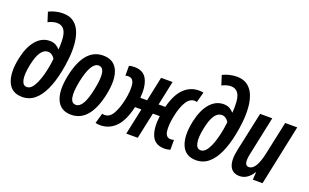

<svg xmlns="http://www.w3.org/2000/svg" viewBox="-86 -1189 2608 1618"><g transform="rotate(20 1218.5 -380.0)"><path d="M169 10Q74 10 39.5 -70Q5 -150 33 -284Q56 -394 107.5 -454Q159 -514 230 -514Q262 -514 284 -501.5Q306 -489 319 -473H322Q324 -491 324 -508.5Q324 -526 324 -538Q324 -611 301.5 -644Q279 -677 236 -677Q199 -677 156 -655L129 -740Q159 -755 191.5 -762.5Q224 -770 255 -770Q315 -770 352.5 -741.5Q390 -713 409 -665Q428 -617 432.5 -557Q437 -497 430.5 -432Q424 -367 411 -305Q392 -211 359.5 -140Q327 -69 280 -29.5Q233 10 169 10ZM178 -82Q202 -82 221 -102.5Q240 -123 255 -157Q270 -191 281 -231Q292 -271 299 -310.5Q306 -350 309 -382Q284 -423 246 -423Q210 -423 183.5 -385Q157 -347 140 -265Q122 -178 132 -130Q142 -82 178 -82Z M608 10Q514 10 478 -69Q442 -148 472 -291Q527 -552 695 -552Q790 -552 826 -474Q862 -396 832 -253Q776 10 608 10ZM617 -82Q652 -82 677.5 -125.5Q703 -169 722 -262Q764 -460 687 -460Q618 -460 580 -278Q541 -82 617 -82Z M869 9Q859 9 848.5 8Q838 7 827 4L853 -88Q863 -85 876 -85Q921 -85 949.5 -135.5Q978 -186 995 -265Q1013 -351 1005.5 -405.5Q998 -460 952 -460Q939 -460 927 -456V-544Q938 -548 950 -549.5Q962 -551 976 -551Q1057 -551 1088 -489Q1119 -427 1109 -324H1170L1216 -542H1319L1273 -324H1333Q1363 -441 1419.5 -496Q1476 -551 1554 -551Q1573 -551 1594 -547L1569 -454Q1560 -457 1548 -457Q1504 -457 1474 -407Q1444 -357 1428 -278Q1410 -192 1417 -137.5Q1424 -83 1469 -83Q1484 -83 1497 -88V1Q1486 4 1473 6.5Q1460 9 1446 9Q1360 9 1330.5 -58Q1301 -125 1316 -235H1254L1204 0H1101L1151 -235H1094Q1065 -108 1007.5 -49.5Q950 9 869 9Z M1728 10Q1633 10 1598.5 -70Q1564 -150 1592 -284Q1615 -394 1666.5 -454Q1718 -514 1789 -514Q1821 -514 1843 -501.5Q1865 -489 1878 -473H1881Q1883 -491 1883 -508.5Q1883 -526 1883 -538Q1883 -611 1860.5 -644Q1838 -677 1795 -677Q1758 -677 1715 -655L1688 -740Q1718 -755 1750.5 -762.5Q1783 -770 1814 -770Q1874 -770 1911.5 -741.5Q1949 -713 1968 -665Q1987 -617 1991.5 -557Q1996 -497 1989.5 -432Q1983 -367 1970 -305Q1951 -211 1918.5 -140Q1886 -69 1839 -29.5Q1792 10 1728 10ZM1737 -82Q1761 -82 1780 -102.5Q1799 -123 1814 -157Q1829 -191 1840 -231Q1851 -271 1858 -310.5Q1865 -350 1868 -382Q1843 -423 1805 -423Q1769 -423 1742.5 -385Q1716 -347 1699 -265Q1681 -178 1691 -130Q1701 -82 1737 -82Z M2119 10Q2055 10 2031.5 -41.5Q2008 -93 2028 -188L2104 -542H2213L2141 -201Q2128 -142 2134.5 -115Q2141 -88 2167 -88Q2200 -88 2224.5 -128Q2249 -168 2265 -244L2329 -542H2437L2323 0H2236L2240 -67H2237Q2189 10 2119 10Z"/></g></svg>

Font: Noto Sans ExtraCondensed SemiBold
Style: Italic
Weight: 600
Width: 2
Italic angle: -12°
Designer: Monotype Design Team
Foundry: Monotype Imaging Inc.
Version: Version 2.013; ttfautohint (v1.8.4.7-5d5b)